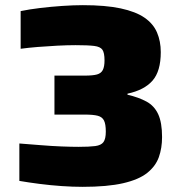

<svg xmlns="http://www.w3.org/2000/svg" viewBox="-20 -716 704 744"><path d="M300 8Q262 8 218.5 5Q175 2 132.5 -3.5Q90 -9 55 -15V-160Q95 -157 137.5 -153.5Q180 -150 218.5 -148.5Q257 -147 284 -147Q326 -147 349 -150Q372 -153 381 -165.5Q390 -178 390 -206Q390 -235 383 -249Q376 -263 358.5 -267.5Q341 -272 308 -272H191V-423H308Q340 -423 356 -427.5Q372 -432 378.5 -445Q385 -458 385 -482Q385 -511 377 -523Q369 -535 345 -538Q321 -541 273 -541Q241 -541 202 -539Q163 -537 126 -534Q89 -531 60 -527V-673Q94 -680 135.5 -685Q177 -690 221 -693Q265 -696 301 -696Q389 -696 447.5 -683.5Q506 -671 540 -647.5Q574 -624 588.5 -590Q603 -556 603 -514Q603 -440 571 -403.5Q539 -367 474 -353V-349Q517 -339 547.5 -322.5Q578 -306 593 -273.5Q608 -241 608 -185Q608 -142 595.5 -107Q583 -72 550.5 -46Q518 -20 457 -6Q396 8 300 8Z"/></svg>

Font: Saira SemiExpanded ExtraBold
Style: Regular
Weight: 800
Width: 6
Designer: Hector Gatti with collaboration of the Omnibus-Type team
Foundry: Omnibus-Type
Version: Version 1.101